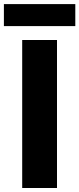

<svg xmlns="http://www.w3.org/2000/svg" viewBox="-62 -940 397 960"><path d="M49 0V-740H223V0ZM-42.5 -809.5V-919.5H314.5V-809.5Z"/></svg>

Font: Encode Sans Cnd XBd
Style: Regular
Weight: 800
Width: 3
Designer: Multiple Designers
Foundry: Impallari Type
Version: Version 3.002; ttfautohint (v1.8.3) -l 8 -r 50 -G 200 -x 14 